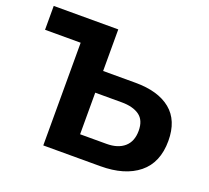

<svg xmlns="http://www.w3.org/2000/svg" viewBox="-120 -849 1085 998"><g transform="rotate(20 422.5 -350.0)"><path d="M551 -470Q677 -470 746 -413.5Q815 -357 815 -244Q815 -124 738.5 -62Q662 0 527 0H212V-568H15V-700H372V-470ZM518 -120Q581 -120 616.5 -151Q652 -182 652 -241Q652 -299 616.5 -324.5Q581 -350 518 -350H372V-120Z"/></g></svg>

Font: MOST Montserrat
Style: Bold
Weight: 700
Designer: Julieta Ulanovsky
Foundry: Julieta Ulanovsky
Version: Version 8.000;March 11, 2024;FontCreator 15.0.0.2926 64-bit